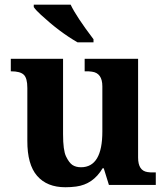

<svg xmlns="http://www.w3.org/2000/svg" viewBox="-20 -786 707 816"><path d="M324.2 -75.2Q415 -75.2 415 -227.1V-418.9Q415 -475.6 370.6 -481.4Q357.4 -483.4 342.8 -482.9H339.8V-536.1H566.9V-116.2Q566.9 -60.5 606.9 -54.7Q619.1 -52.7 633.8 -53.2H642.1V0H442.9L420.9 -70.8H416Q376 -2.9 303.7 6.8Q281.2 9.8 257.8 9.8Q179.7 9.8 137.7 -38.6Q95.7 -86.9 96.2 -188V-412.1Q96.2 -454.1 81.1 -468.3Q65.9 -482.9 27.8 -482.9H25.9V-536.1H248V-215.8Q248 -147 260.7 -121.1Q273.4 -94.7 287.6 -85Q302.2 -75.2 324.2 -75.2ZM377.4 -606H309.6Q232.4 -650.4 154.3 -722.7Q132.8 -742.2 123.5 -755.9V-766.1H280.3Q303.7 -716.3 377.4 -619.1Z"/></svg>

Font: DroidSerif-Bold
Style: Bold
Weight: 700
Foundry: Ascender Corporation
Version: Version 1.00 build 112